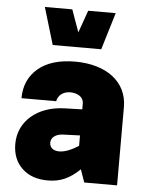

<svg xmlns="http://www.w3.org/2000/svg" viewBox="-56 -849 698 899"><g transform="rotate(5 293.0 -399.0)"><path d="M170.4 -628.4H398.4L451.2 -802.7H321.8L284.7 -697.8L247.1 -802.7H118.2ZM527.8 -367.7C527.8 -488.3 427.2 -560.1 282.2 -560.1C207.5 -560.1 149.4 -542.5 108.4 -507.8C66.9 -472.7 46.4 -425.8 46.4 -367.7H209.5C213.9 -395 238.3 -415 271.5 -415C304.7 -415 334.5 -399.4 334.5 -367.7V-340.3L251.5 -337.9C123.5 -334 36.1 -258.3 36.1 -152.3C36.1 -104 51.3 -65.9 81.1 -37.6C110.8 -8.8 151.4 5.4 202.6 5.4C258.8 5.4 303.2 -12.7 352.5 -60.1L373.5 0H527.8ZM198.7 -172.4C198.7 -196.3 220.7 -213.4 254.4 -214.8L334.5 -217.8V-168.9C298.8 -146 268.6 -134.8 243.7 -134.8C215.8 -134.8 198.7 -148.9 198.7 -172.4Z"/></g></svg>

Font: Estedad Black
Style: Regular
Weight: 900
Designer: Amin Abedi
Version: Version 7.3